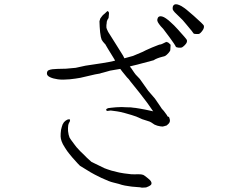

<svg xmlns="http://www.w3.org/2000/svg" viewBox="-20 -833 1040 886"><path d="M329 -520 375 -530Q477 -545 483 -547Q500 -551 511 -553Q509 -558 502 -569Q489 -591 478 -608Q474 -615 468 -625V-626Q452 -643 449 -650Q448 -653 445 -664V-665Q442 -680 442 -684Q440 -704 440 -710Q439 -731 439 -735Q442 -744 443 -748Q444 -750 452 -760Q454 -763 464 -771Q475 -782 476.5 -782Q478 -782 478 -781Q483 -778 483 -771Q481 -751 481 -750Q475 -742 473 -734Q472 -731 472 -725Q472 -724 472 -721L471 -720V-716Q471 -714 471 -706Q471 -702 479 -686L518 -624L548 -576Q550 -572 554 -564Q585 -572 594 -575L639 -594Q645 -598 682 -614Q720 -630 722 -628Q724 -628 748 -640Q748 -638 753 -638Q756 -638 766 -628Q768 -626 767 -622Q767 -619 766 -604V-603Q766 -598 758 -589Q749 -579 744 -576Q740 -573 729 -571Q702 -564 689 -555Q682 -553 614 -535Q611 -534 585 -528Q582 -527 579 -526Q582 -523 585 -519Q603 -492 606 -489L625 -469L664 -414L695 -378L717 -346Q727 -329 736 -321Q750 -303 750 -302Q752 -299 753 -296Q759 -293 760 -293L763 -284Q764 -282 764 -279Q764 -276 764 -275V-274Q764 -269 758 -262Q751 -255 749 -254Q733 -249 730 -249Q727 -249 720 -250Q707 -253 706 -253Q699 -255 693 -258Q688 -261 678 -268Q672 -272 661 -275Q639 -282 636 -283Q611 -294 609 -295Q590 -302 557 -311Q530 -318 521 -319Q508 -321 491 -323Q476 -321 475 -321Q469 -323 470 -328Q471 -331 479 -334Q487 -335 495 -336Q499 -337 516 -338Q527 -339 541 -339Q541 -339 563 -338Q589 -338 595 -336Q601 -336 624 -332Q643 -329 684 -320Q685 -319 687 -319Q681 -328 664 -352L656 -363Q627 -402 582 -457Q574 -469 566 -476Q550 -495 544 -503L535 -515Q528 -514 511 -511Q493 -508 488 -507Q481 -505 474 -503Q458 -498 456 -498Q456 -498 444 -495L443 -494Q413 -489 407 -487Q353 -474 351 -474Q330 -470 301 -467Q269 -464 247 -467Q225 -470 210.5 -477Q196 -484 196.5 -494.5Q197 -505 203.5 -508.5Q210 -512 222 -513.5Q234 -515 244 -515Q254 -515 263 -515.5Q272 -516 284 -516Q321 -519 329 -520ZM635 33Q629 31 610 30Q583 28 580 27Q551 23 542 20Q535 17 502 9Q487 6 448 -12Q411 -30 398 -38Q357 -63 349 -68Q346 -70 314 -106Q300 -123 300 -123Q300 -124 290 -136Q279 -152 270 -168Q263 -182 261 -193Q259 -202 260 -217Q261 -236 265 -247Q268 -260 275 -269Q282 -277 291 -281Q299 -284 303 -281Q304 -280 302 -272Q297 -265 295 -256Q293 -242 294 -228Q296 -210 301 -198Q304 -192 323 -167Q332 -154 344 -142Q350 -135 362 -124Q372 -114 382 -104Q400 -87 402 -86L439 -68Q466 -54 475 -52Q490 -46 521 -39Q527 -37 552 -33Q580 -29 585 -29Q602 -28 617 -29Q634 -29 641 -26Q644 -25 658 -14Q666 -8 671 -3Q678 4 679 10Q680 16 677 19.5Q674 23 666 27Q656 31 654 32Q646 33 635 33ZM841 -719Q822 -743 807 -756Q794 -768 786.5 -776Q779 -784 777 -790Q776 -797 778 -804Q780 -809 785 -812Q790 -814 797 -813Q806 -811 817 -805Q830 -797 840 -789Q855 -777 874 -760Q919 -720 920.5 -715Q922 -710 920.5 -704Q919 -698 913 -690Q907 -682 902 -678.5Q897 -675 887 -676Q875 -676 873 -679Q873 -681 841 -719ZM763 -660Q737 -695 733 -700Q720 -713 714 -722Q708 -730 706 -737Q705 -743 708 -750Q710 -755 715 -757Q721 -759 728 -757Q736 -755 746 -748Q759 -739 768 -730Q783 -717 800 -698Q840 -654 842 -649Q844 -644 842 -638Q840 -632 833 -625Q826 -618 821 -615Q816 -612 804.5 -613Q793 -614 791 -618Q788 -626 763 -660Z"/></svg>

Font: ToneOZ-Pinyin-Tsuipita-TC
Style: Regular
Weight: 400
Designer: ÂÆ£ÂøóÂáåJeffrey Xuan(jeffreyx@gmail.com, ToneOZ.com) ÈòøÂù§(cjkFonts)
Foundry: ToneOZ
Version: Version 0.24071